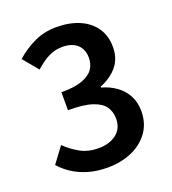

<svg xmlns="http://www.w3.org/2000/svg" viewBox="-123 -741 759 847"><g transform="rotate(-20 256.5 -318.0)"><path d="M240 12Q189 12 148.5 0Q108 -12 77 -32.5Q46 -53 24 -78L79 -152Q108 -123 145 -102.5Q182 -82 230 -82Q282 -82 314.5 -107.5Q347 -133 347 -178Q347 -211 330.5 -235Q314 -259 273.5 -272.5Q233 -286 160 -286V-370Q223 -370 259 -383.5Q295 -397 310.5 -419.5Q326 -442 326 -472Q326 -512 301 -534.5Q276 -557 232 -557Q195 -557 164 -540.5Q133 -524 104 -497L45 -568Q86 -604 133 -626Q180 -648 236 -648Q297 -648 343 -628.5Q389 -609 415.5 -571.5Q442 -534 442 -480Q442 -427 412.5 -391Q383 -355 331 -334V-330Q368 -320 398 -299Q428 -278 445.5 -246Q463 -214 463 -172Q463 -114 432.5 -72.5Q402 -31 351.5 -9.5Q301 12 240 12Z"/></g></svg>

Font: Source Sans 3 ExtraLight SemiBold
Style: Regular
Weight: 600
Version: Version 3.052;hotconv 1.1.0;makeotfexe 2.6.0